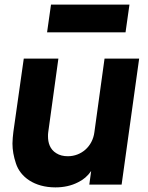

<svg xmlns="http://www.w3.org/2000/svg" viewBox="-20 -800 640 832"><path d="M524 -660 541 -780H201L184 -660ZM220 12C256 12 289 5 318 -10C341 -21 360 -37 375 -59L367 0H507L583 -546H433L389 -227C381 -165 332 -123 274 -123C255 -123 238 -127 224 -136C196 -153 188 -182 188 -209C188 -215 188 -221 189 -227L233 -546H83L38 -229C36 -211 34 -194 34 -178C34 -150 39 -122 49 -92C68 -33 129 12 220 12Z"/></svg>

Font: Plus Jakarta Sans ExtraBold
Style: Italic
Weight: 800
Italic angle: -8°
Designer: Gumpita Rahayu
Foundry: Tokotype
Version: Version 2.071;gftools[0.9.30]